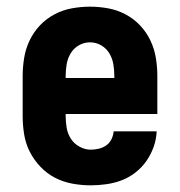

<svg xmlns="http://www.w3.org/2000/svg" viewBox="-20 -548 540 576"><path d="M252 8Q225 8 197.5 3Q170 -2 145.5 -14.5Q121 -27 101.5 -47.5Q82 -68 69.5 -92.5Q57 -117 52.5 -144.5Q48 -172 48 -200V-320Q48 -347 52.5 -374.5Q57 -402 69 -427Q81 -452 100 -472Q119 -492 143.5 -505Q168 -518 195.5 -523Q223 -528 250 -528Q277 -528 304.5 -523Q332 -518 356.5 -505Q381 -492 400 -472Q419 -452 431 -427Q443 -402 447.5 -374.5Q452 -347 452 -320V-206H177V-200Q177 -182 180 -164.5Q183 -147 192.5 -132Q202 -117 218.5 -108Q235 -99 252 -99Q265 -99 277 -102Q289 -105 299 -112Q309 -119 314.5 -130.5Q320 -142 321 -154H450Q449 -130 441 -107.5Q433 -85 419.5 -65.5Q406 -46 387 -31Q368 -16 346 -7.5Q324 1 300 4.5Q276 8 252 8ZM323 -314V-320Q323 -338 320 -355.5Q317 -373 308 -388Q299 -403 283.5 -412Q268 -421 250 -421Q232 -421 216.5 -412Q201 -403 192 -388Q183 -373 180 -355.5Q177 -338 177 -320V-314Z"/></svg>

Font: Iosevka SS04 Heavy
Style: Regular
Weight: 900
Monospace: yes
Designer: Belleve Invis
Foundry: Belleve Invis
Version: Version 19.0.0; ttfautohint (v1.8.4)